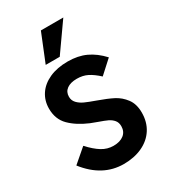

<svg xmlns="http://www.w3.org/2000/svg" viewBox="-237 -1100 1074 1220"><g transform="rotate(-30 300.0 -490.5)"><path d="M302 -123.5Q350.5 -123.5 378.5 -145.8Q406.5 -168 406.5 -207.5Q406.5 -234.5 391.8 -252Q377 -269.5 354.8 -280Q332.5 -290.5 293.5 -304Q256 -317.5 243 -323Q161.5 -357.5 112.8 -406.2Q64 -455 64 -533Q64 -591 94.2 -636.5Q124.5 -682 181.5 -707.8Q238.5 -733.5 316 -733.5Q391 -733.5 448.2 -707Q505.5 -680.5 556.5 -625.5L462 -539.5Q423 -575.5 389.2 -592.5Q355.5 -609.5 311.5 -609.5Q265 -609.5 238.2 -590Q211.5 -570.5 211.5 -535Q211.5 -507.5 229.8 -488.2Q248 -469 275.5 -456.5Q303 -444 351 -427Q418.5 -403 460.5 -381.5Q502.5 -360 532.5 -320Q562.5 -280 562.5 -217.5Q562.5 -148 529.5 -96.8Q496.5 -45.5 437 -18Q377.5 9.5 301 9.5Q145.5 9.5 34 -133.5L134.5 -220Q179 -171.5 218.2 -147.5Q257.5 -123.5 302 -123.5ZM185 -784.5 268 -989.5H432.5L288 -784.5Z"/></g></svg>

Font: JuliaMono ExtraBold
Style: Regular
Weight: 800
Monospace: yes
Designer: cormullion
Foundry: corm
Version: Version 0.055; ttfautohint (v1.8.4)